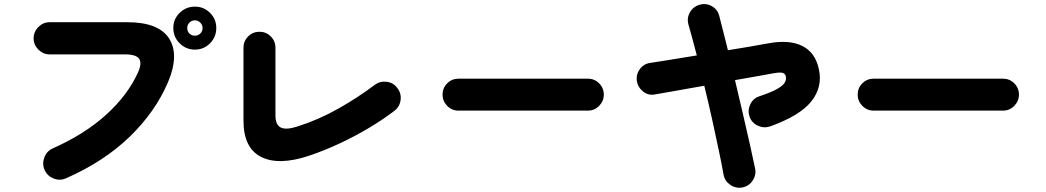

<svg xmlns="http://www.w3.org/2000/svg" viewBox="-20 -835 5040 925"><path d="M298 24Q269 37 238.5 25Q208 13 195 -16Q182 -45 193.5 -76Q205 -107 234 -120Q387 -188 490.5 -281.5Q594 -375 644 -484Q665 -530 650.5 -551.5Q636 -573 582 -573H219Q188 -573 165 -596Q142 -619 142 -650Q142 -682 165 -705Q188 -728 219 -728H593Q745 -728 795 -649Q845 -570 789 -438Q727 -294 603.5 -175Q480 -56 298 24ZM919 -596Q876 -596 845.5 -626.5Q815 -657 815 -700Q815 -743 845.5 -773Q876 -803 919 -803Q962 -803 992 -773Q1022 -743 1022 -700Q1022 -657 992 -626.5Q962 -596 919 -596ZM919 -663Q934 -663 945 -673.5Q956 -684 956 -700Q956 -715 945 -726Q934 -737 919 -737Q903 -737 892.5 -726Q882 -715 882 -700Q882 -684 892.5 -673.5Q903 -663 919 -663Z M1470 -85Q1323 -36 1238 -79Q1153 -122 1153 -254V-605Q1153 -637 1175.5 -659.5Q1198 -682 1230 -682Q1262 -682 1284.5 -659.5Q1307 -637 1307 -605V-279Q1307 -233 1333 -220.5Q1359 -208 1414 -226Q1515 -258 1610.5 -312Q1706 -366 1785 -426Q1811 -445 1843 -441Q1875 -437 1894 -411Q1914 -386 1910 -353.5Q1906 -321 1880 -301Q1828 -261 1760.5 -220.5Q1693 -180 1618.5 -145Q1544 -110 1470 -85Z M2189 -302Q2157 -302 2134.5 -325Q2112 -348 2112 -379Q2112 -411 2134.5 -433.5Q2157 -456 2189 -456H2812Q2844 -456 2866.5 -433.5Q2889 -411 2889 -379Q2889 -348 2866.5 -325Q2844 -302 2812 -302Z M3557 68Q3526 74 3499 56Q3472 38 3466 7Q3458 -39 3443.5 -108Q3429 -177 3411 -259Q3393 -341 3373 -422Q3305 -410 3243.5 -399Q3182 -388 3135 -380Q3104 -374 3078.5 -394Q3053 -414 3048 -445Q3044 -477 3063 -502.5Q3082 -528 3113 -532Q3145 -537 3205.5 -546.5Q3266 -556 3337 -568Q3326 -612 3315.5 -649.5Q3305 -687 3297 -716Q3288 -747 3303.5 -775Q3319 -803 3350 -812Q3381 -821 3409 -805.5Q3437 -790 3445 -759Q3454 -725 3464.5 -682.5Q3475 -640 3487 -593Q3543 -602 3593 -610.5Q3643 -619 3680 -626Q3783 -645 3845.5 -613.5Q3908 -582 3925 -502Q3944 -417 3889.5 -347.5Q3835 -278 3690 -226Q3660 -216 3631 -229.5Q3602 -243 3591 -273Q3581 -303 3594.5 -332Q3608 -361 3638 -371Q3698 -391 3726 -407.5Q3754 -424 3761.5 -438.5Q3769 -453 3766 -466Q3764 -479 3752 -483.5Q3740 -488 3707 -482Q3668 -475 3620.5 -466.5Q3573 -458 3521 -449Q3540 -369 3558.5 -289Q3577 -209 3592.5 -140.5Q3608 -72 3618 -23Q3624 8 3606 35Q3588 62 3557 68Z M4189 -302Q4157 -302 4134.5 -325Q4112 -348 4112 -379Q4112 -411 4134.5 -433.5Q4157 -456 4189 -456H4812Q4844 -456 4866.5 -433.5Q4889 -411 4889 -379Q4889 -348 4866.5 -325Q4844 -302 4812 -302Z"/></svg>

Font: Zen Maru Gothic Black
Style: Regular
Weight: 900
Designer: Yoshimichi Ohira
Foundry: Positype
Version: Version 1.001